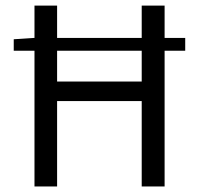

<svg xmlns="http://www.w3.org/2000/svg" viewBox="-20 -676 722 696"><path d="M576.7 -492.2V0H493.7V-309.6H187V0H105V-492.2H29.8V-533.7L105 -538.6V-655.8H187V-538.6H493.7V-655.8H576.7V-538.6H651.4V-492.2ZM187 -492.2V-380.4H493.7V-492.2Z"/></svg>

Font: Varta
Style: Regular
Weight: 400
Designer: Joana Correia, Viktoriya Grabowska, Eben Sorkin
Foundry: Sorkin Type
Version: Version 1.003; ttfautohint (v1.3) -l 8 -r 24 -G 200 -x 12 -H